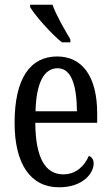

<svg xmlns="http://www.w3.org/2000/svg" viewBox="-20 -786 471 816"><path d="M243 -606H279V-619C256 -657 219 -721 203 -766H108V-756C128 -721 198 -642 243 -606ZM231 10C333 10 378 -50 378 -91C378 -109 369 -119 358 -124C339 -81 304 -45 249 -45C173 -45 131 -114 130 -264H393V-304C393 -462 329 -546 223 -546C108 -546 42 -452 42 -264C42 -90 109 10 231 10ZM307 -313H131C134 -430 165 -496 225 -496C284 -496 306 -422 307 -313Z"/></svg>

Font: Noto Serif Lao ExtCond
Style: Regular
Weight: 400
Width: 2
Designer: Monotype Design Team
Foundry: Monotype Imaging Inc.
Version: Version 2.004